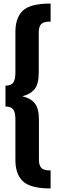

<svg xmlns="http://www.w3.org/2000/svg" viewBox="-20 -917 326 1085"><path d="M266 -897Q149 -897 107 -855Q65 -812 67 -728V-513Q68 -471 56 -452Q44 -433 11 -433V-315Q44 -315 56 -297Q68 -278 67 -236V-21Q65 63 107 105Q149 148 266 148V46Q228 47 214 32Q199 17 200 -20V-240Q200 -305 176 -334Q153 -362 106 -373Q153 -385 176 -414Q199 -443 199 -509V-729Q198 -766 213 -781Q228 -796 266 -795Z"/></svg>

Font: Glow Sans SC Compressed
Style: Bold
Weight: 700
Width: 2
Designer: Ryoko NISHIZUKA (kana, bopomofo & ideographs); Paul D. Hunt (Latin, Greek & Cyrillic); Sandoll Communications, Soo-young
Version: Version 0.93